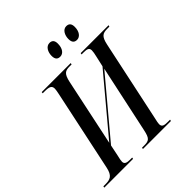

<svg xmlns="http://www.w3.org/2000/svg" viewBox="-267 -1064 1226 1226"><g transform="rotate(-45 346.5 -450.5)"><path d="M515 -790C541 -790 563 -816 563 -859C563 -890 549 -901 527 -901C496 -901 479 -866 479 -833C479 -801 493 -790 515 -790ZM363 -790C390 -790 411 -816 411 -860C411 -890 397 -901 376 -901C344 -901 327 -866 327 -833C327 -801 341 -790 363 -790ZM-30 0H230L232 -10H213C185 -10 167 -15 167 -37C167 -47 170 -62 176 -87L191 -160L507 -537L409 -80C396 -19 384 -10 340 -10H321L319 0H572L574 -10H556C523 -10 504 -13 504 -39C504 -49 507 -62 512 -84L629 -634C642 -695 661 -704 702 -704H720L723 -714H471L469 -704H488C518 -704 534 -699 534 -676C534 -665 531 -647 526 -627L510 -556L195 -180L291 -634C304 -694 321 -704 361 -704H379L381 -714H119L118 -704H136C179 -704 194 -696 194 -670C194 -660 191 -646 187 -626L71 -79C58 -19 34 -10 -11 -10H-28Z"/></g></svg>

Font: Noto Serif Display ExtraCondensed Medium
Style: Italic
Weight: 500
Width: 2
Italic angle: -12°
Designer: Monotype Design Team
Foundry: Monotype Imaging Inc.
Version: Version 2.009